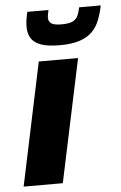

<svg xmlns="http://www.w3.org/2000/svg" viewBox="-52 -757 501 794"><g transform="rotate(-5 198.5 -359.5)"><path d="M13.7 0 121.2 -510H284.3L176.3 0ZM213.5 -569.5Q163.3 -569.5 134.9 -580.1Q106.4 -590.8 94.8 -610.6Q83.3 -630.4 83.3 -656.7Q83.3 -671.3 85.5 -686.4Q87.8 -701.5 91.8 -718.7H179.6Q178.1 -709.8 176.3 -701.6Q174.5 -693.3 174.5 -686.6Q174.5 -671.6 185.8 -663.2Q197 -654.8 228.8 -654.8Q260.5 -654.8 275.6 -662.7Q290.7 -670.6 296.9 -685Q303.1 -699.4 307.2 -718.7H396.7Q390.2 -686.2 379.5 -658.8Q368.8 -631.4 349.2 -611.4Q329.5 -591.5 297 -580.5Q264.4 -569.5 213.5 -569.5Z"/></g></svg>

Font: Saira Thin
Style: Italic
Weight: 100
Italic angle: -12°
Designer: Hector Gatti with collaboration of the Omnibus-Type team
Foundry: Omnibus-Type
Version: Version 1.101